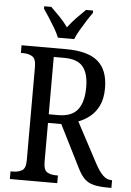

<svg xmlns="http://www.w3.org/2000/svg" viewBox="-61 -976 695 1021"><g transform="rotate(5 286.5 -465.5)"><path d="M31 0V-41H45Q72 -41 92 -52.5Q112 -64 112 -108V-605Q112 -649 92 -661Q72 -673 45 -673H31V-714H269Q385 -714 439 -668Q493 -622 493 -525Q493 -469 475 -432Q457 -395 428.5 -372Q400 -349 367 -337L482 -121Q503 -82 523.5 -61.5Q544 -41 570 -41H573V0H558Q510 0 480 -7Q450 -14 429.5 -33.5Q409 -53 391 -90L278 -315H207V-108Q207 -64 226 -52.5Q245 -41 273 -41H284V0ZM257 -361Q330 -361 361.5 -402Q393 -443 393 -521Q393 -595 363 -631Q333 -667 263 -667H207V-361ZM220 -771Q211 -794 195.5 -820.5Q180 -847 163 -873Q146 -899 133 -918V-931H171Q194 -909 219 -883Q244 -857 263 -830Q283 -857 308 -883Q333 -909 356 -931H394V-918Q380 -899 363.5 -873Q347 -847 331.5 -820.5Q316 -794 307 -771Z"/></g></svg>

Font: Noto Serif Condensed
Style: Regular
Weight: 400
Width: 3
Designer: Monotype Design Team
Foundry: Monotype Imaging Inc.
Version: Version 2.013; ttfautohint (v1.8.4.7-5d5b)